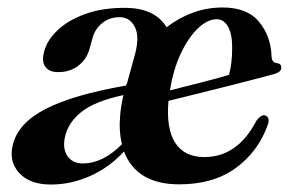

<svg xmlns="http://www.w3.org/2000/svg" viewBox="-20 -483 777 514"><path d="M14.5 -96Q28.5 -153.5 102.5 -191.5Q176.5 -229.5 317.5 -254Q319 -257.5 320.5 -261.5L342 -340Q354 -386.5 340.5 -411.8Q327 -437 300.5 -437Q273.5 -437 254 -421.5Q234.5 -406 228 -382L219 -350Q211 -323 188.5 -306.2Q166 -289.5 134.5 -290Q111.5 -290 101 -304.8Q90.5 -319.5 99 -348Q107.5 -377.5 136 -403.8Q164.5 -430 209.5 -446Q254.5 -462 314 -462Q394.5 -462 426 -410Q458 -435 496.2 -449Q534.5 -463 576 -463Q642 -463 673.8 -424.2Q705.5 -385.5 707 -331.5Q708 -315 721.5 -314Q733 -312.5 733 -302.5Q733.5 -290 713 -284.5Q695.5 -279.5 661.5 -270.8Q627.5 -262 585.8 -251.5Q544 -241 503 -230.8Q462 -220.5 431 -213Q424.5 -138.5 449.2 -100.5Q474 -62.5 527 -62.5Q616 -62.5 666.5 -160Q678 -175 687.5 -174.5Q693.5 -174 697.2 -168.2Q701 -162.5 697.5 -150.5Q672 -78 612 -33.8Q552 10.5 460 10.5Q345.5 10.5 312 -77.5Q273.5 -35.5 222.2 -12.2Q171 11 116 11Q59.5 11 31.2 -20.2Q3 -51.5 14.5 -96ZM560 -431.5Q535.5 -431.5 510 -407.2Q484.5 -383 464.2 -340.2Q444 -297.5 435 -241Q472 -250.5 517.5 -262Q563 -273.5 593 -282.5Q597 -296.5 599.2 -314.2Q601.5 -332 601.5 -354.5Q602 -389.5 591 -410.5Q580 -431.5 560 -431.5ZM302 -178Q304.5 -203.5 310.5 -228.5Q233.5 -212 197.8 -183.2Q162 -154.5 154 -116.5Q147 -86 160.2 -65.8Q173.5 -45.5 201.5 -45.5Q256 -45.5 306.5 -97Q297.5 -133 302 -178Z"/></svg>

Font: Fraunces 72pt SemiBold
Style: Italic
Weight: 600
Italic angle: -16°
Version: Version 1.000;[b76b70a41]